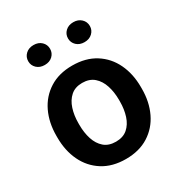

<svg xmlns="http://www.w3.org/2000/svg" viewBox="-173 -847 913 975"><g transform="rotate(-30 283.0 -359.0)"><path d="M35.2 -258.8V-269Q35.2 -346.2 64.2 -407Q93.3 -467.8 148.7 -502.9Q204.1 -538.1 282.2 -538.1Q361.3 -538.1 417 -502.9Q472.7 -467.8 501.7 -407Q530.8 -346.2 530.8 -269V-258.8Q530.8 -182.1 501.7 -121.3Q472.7 -60.5 417.2 -25.4Q361.8 9.8 283.2 9.8Q204.6 9.8 148.9 -25.4Q93.3 -60.5 64.2 -121.3Q35.2 -182.1 35.2 -258.8ZM164.1 -269V-258.8Q164.1 -212.9 176.3 -175Q188.5 -137.2 214.6 -114.5Q240.7 -91.8 283.2 -91.8Q325.2 -91.8 351.3 -114.5Q377.4 -137.2 389.6 -175Q401.9 -212.9 401.9 -258.8V-269Q401.9 -314 389.6 -352.1Q377.4 -390.1 351.1 -413.3Q324.7 -436.5 282.2 -436.5Q240.7 -436.5 214.6 -413.3Q188.5 -390.1 176.3 -352.1Q164.1 -314 164.1 -269ZM100.6 -668Q100.6 -692.9 118.4 -709.7Q136.2 -726.6 164.6 -726.6Q193.4 -726.6 210.9 -709.7Q228.5 -692.9 228.5 -668Q228.5 -643.6 210.9 -626.7Q193.4 -609.9 164.6 -609.9Q136.2 -609.9 118.4 -626.7Q100.6 -643.6 100.6 -668ZM333.5 -667.5Q333.5 -692.4 351.3 -709.2Q369.1 -726.1 397.5 -726.1Q425.8 -726.1 443.6 -709.2Q461.4 -692.4 461.4 -667.5Q461.4 -643.1 443.6 -626.2Q425.8 -609.4 397.5 -609.4Q369.1 -609.4 351.3 -626.2Q333.5 -643.1 333.5 -667.5Z"/></g></svg>

Font: Vazirmatn RD UI SemiBold
Style: Regular
Weight: 600
Designer: Saber Rastikerdar
Foundry: Saber Rastikerdar
Version: Version 33.003